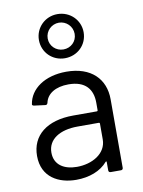

<svg xmlns="http://www.w3.org/2000/svg" viewBox="-89 -857 692 926"><g transform="rotate(-10 257.0 -393.5)"><path d="M257 -579C319 -579 367 -626 367 -687C367 -747 319 -795 257 -795C196 -795 148 -747 148 -687C148 -626 196 -579 257 -579ZM257 -753C293 -753 323 -724 323 -687C323 -649 293 -622 257 -622C221 -622 191 -650 191 -687C191 -724 221 -753 257 -753ZM251 -514C146 -514 72 -462 61 -388C60 -384 64 -381 70 -380L124 -373C130 -372 134 -375 136 -382C145 -425 187 -452 251 -452C334 -452 368 -407 368 -342V-304C368 -302 366 -300 364 -300H248C118 -300 42 -238 42 -138C42 -33 124 8 209 8C273 8 329 -13 363 -53C366 -56 368 -54 368 -51V-10C368 -4 372 0 378 0H429C435 0 439 -4 439 -10V-346C439 -445 373 -514 251 -514ZM223 -53C161 -53 113 -81 113 -142C113 -207 172 -244 259 -244H364C366 -244 368 -242 368 -240V-162C368 -92 297 -53 223 -53Z"/></g></svg>

Font: Elastic
Style: elastic
Weight: 400
Designer: Jeremy Tribby
Foundry: Tribby Type
Version: Version 1.422;hotconv 1.0.109;makeotfexe 2.5.65596